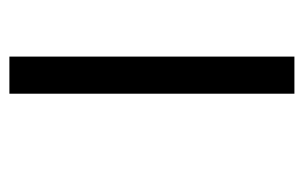

<svg xmlns="http://www.w3.org/2000/svg" viewBox="-142 -520 662 419"><g transform="rotate(-90 189.5 -311.0)"><path d="M194 -622H275V0H194Z"/></g></svg>

Font: Noto Sans Devanagari
Style: Regular
Weight: 400
Designer: Jelle Bosma - Monotype Design Team
Foundry: Monotype Imaging Inc.
Version: Version 1.901